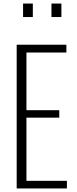

<svg xmlns="http://www.w3.org/2000/svg" viewBox="-20 -1062 433 1082"><path d="M74 0V-810H354V-766H129V-441H314V-399H129V-43H357V0ZM270 -966V-1042H326V-966ZM110 -966V-1042H165V-966Z"/></svg>

Font: Oswald ExtraLight
Style: Regular
Weight: 250
Designer: Vernon Adams
Foundry: Vernon Adams
Version: Version 4.100; ttfautohint (v1.8.1.43-b0c9)